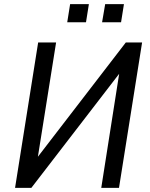

<svg xmlns="http://www.w3.org/2000/svg" viewBox="-20 -911 729 931"><path d="M53 0 165 -705H252L162 -140L153 -137L590 -705H669L557 0H471L560 -567L570 -569L132 0ZM475 -803 490 -891H581L567 -803ZM306 -803 320 -891H411L397 -803Z"/></svg>

Font: Nunito Sans 7pt Condensed Medium
Style: Italic
Weight: 500
Width: 3
Italic angle: -9°
Designer: Vernon Adams
Foundry: Vernon Adams
Version: Version 3.101;gftools[0.9.27]